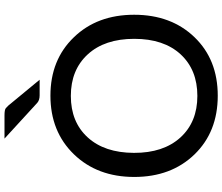

<svg xmlns="http://www.w3.org/2000/svg" viewBox="-86 -880 974 841"><g transform="rotate(-90 400.5 -460.0)"><path d="M218.3 -156.2Q286.1 -82 400.4 -82Q514.6 -82 582.5 -155.3Q650.4 -229 650.4 -358.4Q650.4 -487.8 582.5 -562Q514.6 -636.2 400.4 -636.2Q286.1 -636.2 218.8 -562.5Q151.4 -488.8 150.9 -359.9Q150.4 -231 218.3 -156.2ZM401.4 7.3Q242.7 7.3 144 -94.7Q45.4 -196.8 45.4 -358.4Q45.4 -520 144.5 -622.6Q244.1 -725.6 401.4 -725.6Q558.6 -725.6 657.2 -623Q755.9 -521 755.9 -358.9Q755.9 -196.8 657.7 -94.7Q559.6 7.3 401.4 7.3ZM314.5 -926.8Q340.3 -926.8 346.7 -920.9Q353.5 -915 357.9 -910.2L471.2 -772.9H402.8Q381.8 -772.9 370.1 -783.2L213.4 -926.8Z"/></g></svg>

Font: Lato-Medium
Style: Regular
Weight: 500
Designer: Lukasz Dziedzic
Foundry: tyPoland Lukasz Dziedzic
Version: Version 2.006; 2014-01-15